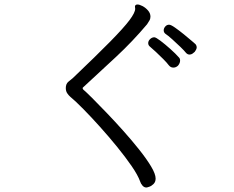

<svg xmlns="http://www.w3.org/2000/svg" viewBox="-20 -777 1040 855"><path d="M635 -669Q571 -593 497 -524Q423 -455 349 -387Q348 -386 348 -385Q348 -381 351 -378Q363 -368 390.5 -340.5Q418 -313 454.5 -275Q491 -237 529 -194.5Q567 -152 600 -110.5Q633 -69 653 -35.5Q673 -2 673 18Q673 33 664 42Q655 51 645 54.5Q635 58 632 58Q622 58 614.5 49.5Q607 41 604 31Q594 3 566.5 -37Q539 -77 502 -122.5Q465 -168 425.5 -212Q386 -256 351 -291.5Q316 -327 293 -346Q286 -352 279.5 -361.5Q273 -371 273 -385Q273 -404 285 -413.5Q297 -423 304 -429Q410 -530 470.5 -591.5Q531 -653 556.5 -687Q582 -721 582 -738Q582 -741 581.5 -743Q581 -745 581 -747Q581 -754 587 -756Q588 -757 592 -757Q601 -757 614.5 -750Q628 -743 639 -730.5Q650 -718 650 -703Q650 -693 645 -685Q640 -677 635 -669ZM847 -546Q843 -542 837 -538Q831 -534 824 -534Q815 -534 808 -542Q801 -551 783.5 -568Q766 -585 747 -602Q728 -619 716 -627Q709 -633 709 -642Q709 -651 716 -659Q723 -667 733 -667Q741 -667 759.5 -654Q778 -641 799 -624Q820 -607 835.5 -593.5Q851 -580 851 -580Q856 -573 856 -567Q856 -561 853 -555.5Q850 -550 847 -546ZM773 -485Q764 -476 752 -476Q747 -476 742 -478Q737 -480 732 -486Q723 -498 707 -514Q691 -530 674.5 -545.5Q658 -561 647 -570Q640 -576 640 -585Q640 -595 648.5 -603Q657 -611 667 -611Q674 -611 694.5 -595.5Q715 -580 738.5 -559Q762 -538 777 -521Q782 -516 782 -507Q782 -496 773 -485Z"/></svg>

Font: Klee One SemiBold
Style: Regular
Weight: 600
Designer: Fontworks Inc.
Foundry: Fontworks Inc.
Version: Version 1.00;January 12, 2022;FontCreator 13.0.0.2683 64-bit